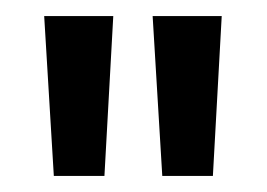

<svg xmlns="http://www.w3.org/2000/svg" viewBox="-20 -816 332 239"><path d="M121 -796 110 -597H47L35 -796ZM256 -796 245 -597H182L170 -796Z"/></svg>

Font: Fz Poppins
Style: Regular
Weight: 400
Designer: Ninad Kale (Devanagari), Jonny Pinhorn (Latin)
Foundry: Indian Type Foundry
Version: Vit hóa bi Vntype.Com & FontZin.Com